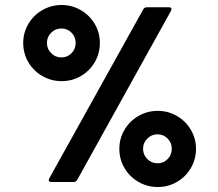

<svg xmlns="http://www.w3.org/2000/svg" viewBox="-20 -729 873 769"><path d="M73 -557Q73 -598 93.5 -633Q114 -668 149.5 -688.5Q185 -709 227 -709Q268 -709 303.5 -688.5Q339 -668 359.5 -633Q380 -598 380 -557Q380 -515 359.5 -480Q339 -445 304 -424.5Q269 -404 227 -404Q185 -404 149.5 -424.5Q114 -445 93.5 -480Q73 -515 73 -557ZM177 -14 554 -692Q559 -700 569 -700H657Q664 -700 666 -696Q668 -692 665 -686L289 -8Q284 0 274 0H185Q178 0 176 -4Q174 -8 177 -14ZM283 -557Q283 -581 266.5 -598Q250 -615 226 -615Q202 -615 185 -598Q168 -581 168 -557Q168 -533 185 -516Q202 -499 226 -499Q250 -499 266.5 -516Q283 -533 283 -557ZM458 -133Q458 -174 478.5 -209Q499 -244 534.5 -264.5Q570 -285 612 -285Q653 -285 688.5 -264.5Q724 -244 744.5 -209Q765 -174 765 -133Q765 -91 744.5 -56Q724 -21 689 -0.5Q654 20 612 20Q570 20 534.5 -0.5Q499 -21 478.5 -56Q458 -91 458 -133ZM668 -133Q668 -157 651.5 -174Q635 -191 611 -191Q587 -191 570 -174Q553 -157 553 -133Q553 -109 570 -92Q587 -75 611 -75Q635 -75 651.5 -92Q668 -109 668 -133Z"/></svg>

Font: Amber EN SemiBold
Style: Regular
Weight: 600
Designer: Jeremy Tribby
Foundry: Tribby Type
Version: Version 1.408 November 24, 2021